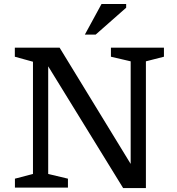

<svg xmlns="http://www.w3.org/2000/svg" viewBox="-20 -936 882 958"><path d="M144.5 -68V-628L54 -653V-698H277.5L664.5 -65L632 -41.5V-630L533.5 -653V-698H798V-653L708 -630V2.5H594.5L201.5 -636L220.5 -640.5V-68L319 -44.5V0H54.5V-44.5ZM403.5 -763.5 486.5 -916H609.5V-897.5L457.5 -763.5Z"/></svg>

Font: Newsreader 9pt
Style: Regular
Weight: 400
Designer: Hugues Gentile
Foundry: Production Type
Version: Version 1.003